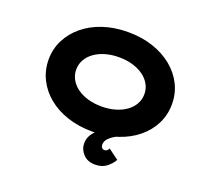

<svg xmlns="http://www.w3.org/2000/svg" viewBox="-151 -911 1447 1321"><g transform="rotate(20 572.5 -250.5)"><path d="M668 217Q612 217 580 182.5Q548 148 548 104Q548 63 573 30Q598 -3 638.5 -28.5Q679 -54 723.5 -73Q768 -92 807 -107L823 -49Q817 -45 792 -36Q767 -27 738.5 -12.5Q710 2 689 23Q668 44 668 72Q668 84 675.5 92.5Q683 101 694 101Q706 101 713.5 94.5Q721 88 725 78L801 134Q786 163 753 190Q720 217 668 217ZM573 10Q473 10 390 -17.5Q307 -45 247 -94.5Q187 -144 154 -210.5Q121 -277 121 -354Q121 -432 154.5 -498Q188 -564 248 -613.5Q308 -663 390.5 -690.5Q473 -718 573 -718Q672 -718 754.5 -690.5Q837 -663 897.5 -613.5Q958 -564 991 -498Q1024 -432 1024 -354Q1024 -277 991 -210.5Q958 -144 897.5 -94.5Q837 -45 754.5 -17.5Q672 10 573 10ZM573 -174Q627 -174 673 -187.5Q719 -201 752.5 -225.5Q786 -250 804 -283Q822 -316 822 -354Q822 -392 804 -425Q786 -458 752.5 -482.5Q719 -507 673 -520.5Q627 -534 573 -534Q518 -534 472 -520.5Q426 -507 392.5 -482.5Q359 -458 341 -425Q323 -392 323 -354Q323 -316 341 -283Q359 -250 392.5 -225.5Q426 -201 472 -187.5Q518 -174 573 -174Z"/></g></svg>

Font: Lexend Zetta ExtraBold
Style: Regular
Weight: 800
Designer: Bonnie Shaver-Troup, Thomas Jockin
Foundry: Lexend
Version: Version 1.007